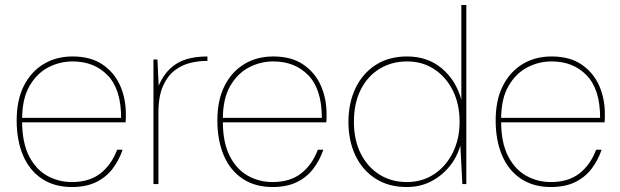

<svg xmlns="http://www.w3.org/2000/svg" viewBox="-20 -740 2493 772"><path d="M269 12Q199 12 149 -21Q99 -54 73 -114.5Q47 -175 47 -256Q47 -338 76 -395Q105 -452 155.5 -482.5Q206 -513 272 -513Q345 -513 392.5 -480.5Q440 -448 463 -396Q486 -344 486 -282Q486 -272 486 -265Q486 -258 485 -248H58V-266H467Q467 -381 413 -437Q359 -493 272 -493Q220 -493 174 -469Q128 -445 98.5 -394Q69 -343 69 -261V-252Q69 -167 96.5 -113Q124 -59 169.5 -33.5Q215 -8 269 -8Q339 -8 383.5 -42.5Q428 -77 451 -138H473Q458 -94 431.5 -60Q405 -26 365 -7Q325 12 269 12Z M597 0V-501H613L618 -396Q637 -439 665 -465Q693 -491 730 -502Q767 -513 814 -513V-495H807Q780 -495 747 -487.5Q714 -480 684.5 -458.5Q655 -437 636 -395.5Q617 -354 617 -286V0Z M1076 12Q1006 12 956 -21Q906 -54 880 -114.5Q854 -175 854 -256Q854 -338 883 -395Q912 -452 962.5 -482.5Q1013 -513 1079 -513Q1152 -513 1199.5 -480.5Q1247 -448 1270 -396Q1293 -344 1293 -282Q1293 -272 1293 -265Q1293 -258 1292 -248H865V-266H1274Q1274 -381 1220 -437Q1166 -493 1079 -493Q1027 -493 981 -469Q935 -445 905.5 -394Q876 -343 876 -261V-252Q876 -167 903.5 -113Q931 -59 976.5 -33.5Q1022 -8 1076 -8Q1146 -8 1190.5 -42.5Q1235 -77 1258 -138H1280Q1265 -94 1238.5 -60Q1212 -26 1172 -7Q1132 12 1076 12Z M1616 12Q1542 12 1489.5 -22Q1437 -56 1409 -115Q1381 -174 1381 -250Q1381 -325 1409 -384.5Q1437 -444 1490 -478.5Q1543 -513 1617 -513Q1699 -513 1756 -465.5Q1813 -418 1835 -339V-720H1855V0H1839L1831 -155Q1817 -106 1785.5 -68.5Q1754 -31 1711 -9.5Q1668 12 1616 12ZM1616 -8Q1678 -8 1726 -40Q1774 -72 1801 -127Q1828 -182 1828 -250Q1828 -321 1801 -375.5Q1774 -430 1726.5 -461.5Q1679 -493 1617 -493Q1555 -493 1506.5 -463.5Q1458 -434 1430.5 -379.5Q1403 -325 1403 -250Q1403 -177 1430.5 -122.5Q1458 -68 1506 -38Q1554 -8 1616 -8Z M2195 12Q2125 12 2075 -21Q2025 -54 1999 -114.5Q1973 -175 1973 -256Q1973 -338 2002 -395Q2031 -452 2081.5 -482.5Q2132 -513 2198 -513Q2271 -513 2318.5 -480.5Q2366 -448 2389 -396Q2412 -344 2412 -282Q2412 -272 2412 -265Q2412 -258 2411 -248H1984V-266H2393Q2393 -381 2339 -437Q2285 -493 2198 -493Q2146 -493 2100 -469Q2054 -445 2024.5 -394Q1995 -343 1995 -261V-252Q1995 -167 2022.5 -113Q2050 -59 2095.5 -33.5Q2141 -8 2195 -8Q2265 -8 2309.5 -42.5Q2354 -77 2377 -138H2399Q2384 -94 2357.5 -60Q2331 -26 2291 -7Q2251 12 2195 12Z"/></svg>

Font: DM Sans 18pt Thin
Style: Regular
Weight: 250
Designer: Colophon Foundry, Jonny Pinhorn
Foundry: Colophon Foundry
Version: Version 4.004;gftools[0.9.30]